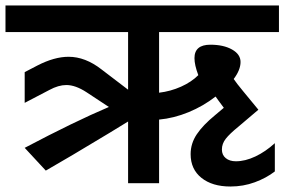

<svg xmlns="http://www.w3.org/2000/svg" viewBox="-30 -668 1037 700"><path d="M987 -551H550V-330Q592 -335 630 -352Q668 -369 693 -394Q679 -431 679 -456Q679 -505 737 -505Q785 -505 816 -487.5Q847 -470 847 -442Q847 -413 822 -380Q832 -365 856 -336L912 -268L839 -206Q807 -180 793 -162Q779 -144 779 -123Q779 -103 793 -91.5Q807 -80 830 -80Q864 -80 901 -97.5Q938 -115 972 -146V-43Q941 -19 899 -3.5Q857 12 810 12Q744 12 704.5 -19.5Q665 -51 665 -106Q665 -145 687.5 -178.5Q710 -212 754 -248L786 -275L766 -302L756 -316Q711 -281 657.5 -259Q604 -237 550 -232V0H437V-225L370 -184Q216 -91 137 -46L60 -129Q242 -225 367 -278L285 -332Q245 -358 212 -358Q183 -358 150 -340L60 -293V-405L106 -429Q168 -461 220 -461Q281 -461 340 -415L437 -341V-551H-10V-648H987Z"/></svg>

Font: Madhuban Medium
Style: Regular
Weight: 500
Designer: jaikishan Patel
Foundry: MagicType
Version: Version 1.000